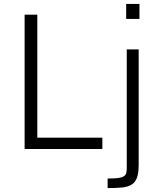

<svg xmlns="http://www.w3.org/2000/svg" viewBox="-20 -763 823 983"><path d="M106 0ZM106 0V-688H171V-58H504V0ZM626 -666V-743H694V-666ZM531 151Q565 151 584.5 148.5Q604 146 614 139.5Q624 133 626.5 122.5Q629 112 629 95V-510H690V80Q690 122 681.5 146Q673 170 654 182Q635 194 604.5 197Q574 200 531 200Z"/></svg>

Font: Azeri Sans Light
Style: Regular
Weight: 300
Designer: Hector Gatti & Omnibus-Type (original fonts) / Cristiano Sobral (main changes and remastering)
Version: Version 1.000; ttfautohint (v1.6)